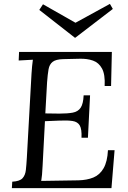

<svg xmlns="http://www.w3.org/2000/svg" viewBox="-20 -967 659 987"><path d="M555 -700 551 -525H518Q521 -584 504.5 -614.5Q488 -645 458 -655.5Q428 -666 390 -665L304 -663Q267 -662 250.5 -649Q234 -636 229.5 -610.5Q225 -585 222 -544L213 -384L285 -383Q327 -383 354 -388Q381 -393 394.5 -413Q408 -433 410 -477H443L432 -259H399Q401 -303 390 -322Q379 -341 353 -345Q327 -349 284 -347L211 -344L199 -115Q198 -88 196 -69Q194 -50 192 -37L383 -40Q427 -41 460 -54.5Q493 -68 512.5 -102Q532 -136 535 -195H569L553 0H41L43 -33Q81 -35 95.5 -50.5Q110 -66 113 -93.5Q116 -121 118 -156L142 -588Q143 -608 145 -626.5Q147 -645 149 -660Q131 -659 112.5 -658Q94 -657 76 -656L78 -700ZM367 -773H365L182 -916L201 -945L368 -850L545 -947L560 -921Z"/></svg>

Font: Lora
Style: Italic
Weight: 400
Italic angle: -3°
Designer: Olga Karpushina, Alexei Vanyashin (Cyrillic)
Foundry: Cyreal
Version: Version 3.008